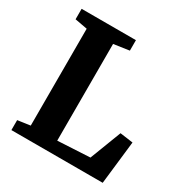

<svg xmlns="http://www.w3.org/2000/svg" viewBox="-170 -880 980 1018"><g transform="rotate(30 319.5 -371.5)"><path d="M38.5 0V-61L115.5 -72V-665L39.5 -679V-743H372V-679L277 -665V-73L474.5 -83.5L548 -275L627.5 -264L597.5 0Z"/></g></svg>

Font: Merriweather 24pt ExtraBold
Style: Regular
Weight: 800
Version: Version 2.100